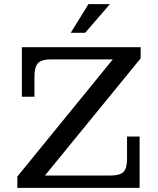

<svg xmlns="http://www.w3.org/2000/svg" viewBox="-20 -911 766 931"><path d="M323 -752 409 -891H513L393 -752ZM64 0V-55L527 -623H225Q182 -623 164.5 -605Q147 -587 147 -540V-442H86V-682H662V-628L198 -60H518Q562 -60 579 -77.5Q596 -95 596 -141V-249H657V0Z"/></svg>

Font: Montagu Slab 16pt
Style: Regular
Weight: 400
Designer: Florian Karsten
Foundry: Florian Karsten
Version: Version 1.000; ttfautohint (v1.8.3)